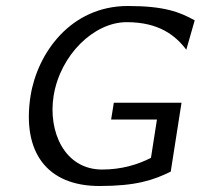

<svg xmlns="http://www.w3.org/2000/svg" viewBox="-20 -610 670 641"><path d="M82 -290C53 -104 135 11 312 11C433 11 491 -8 550 -37L586 -267H360L351 -211H504L484 -83C439 -60 385 -44 321 -44C195 -44 140 -171 159 -290C181 -426 293 -536 403 -536C509 -536 565 -493 602 -444L630 -542C580 -570 528 -590 407 -590C216 -590 105 -433 82 -290Z"/></svg>

Font: Charger Sport
Style: DfExtObl
Weight: 400
Designer: Jasper
Foundry: Cannot Into Space Fonts
Version: Version 1.1